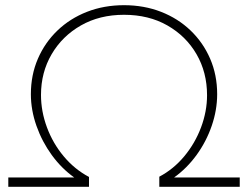

<svg xmlns="http://www.w3.org/2000/svg" viewBox="-20 -720 956 740"><path d="M594 -39Q649 -68 690.5 -118Q732 -168 755 -229.5Q778 -291 778 -353Q778 -441 737.5 -511Q697 -581 625 -622Q553 -663 458 -663Q364 -663 292 -622Q220 -581 179 -511Q138 -441 138 -354Q138 -291 161 -229Q184 -167 226 -117Q268 -67 323 -38V0H12V-36H266Q217 -71 179.5 -122.5Q142 -174 120.5 -235Q99 -296 99 -357Q99 -431 126 -493.5Q153 -556 201.5 -602.5Q250 -649 315.5 -674.5Q381 -700 458 -700Q535 -700 600.5 -674.5Q666 -649 714.5 -602.5Q763 -556 790 -493.5Q817 -431 817 -357Q817 -296 796 -235Q775 -174 737.5 -122.5Q700 -71 651 -36H904V0H594Z"/></svg>

Font: Alexandria ExtraLight
Style: Regular
Weight: 250
Designer: Mohamed Gaber
Foundry: Kief Type Foundry
Version: Version 5.100